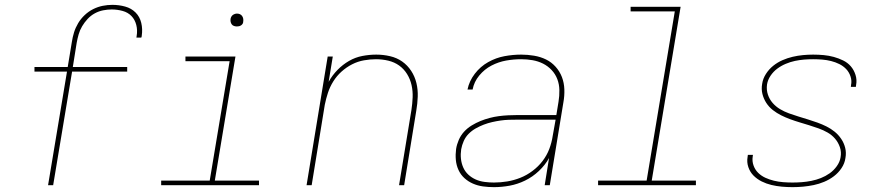

<svg xmlns="http://www.w3.org/2000/svg" viewBox="-20 -763 3640 791"><path d="M178 0 256 -468H122V-487H259L276 -590Q279 -610 285 -629.5Q291 -649 302 -667.5Q313 -686 329 -701Q345 -716 364 -725.5Q383 -735 403 -739Q423 -743 443 -743Q470 -743 495.5 -736Q521 -729 538.5 -711.5Q556 -694 562 -668.5Q568 -643 564 -616Q564 -614 563.5 -612Q563 -610 562 -608H542Q542 -610 542.5 -611.5Q543 -613 543 -615Q547 -638 541.5 -660Q536 -682 521.5 -697Q507 -712 485 -718Q463 -724 440 -724Q423 -724 405 -720.5Q387 -717 370.5 -708Q354 -699 341 -685Q328 -671 318.5 -655Q309 -639 304 -621.5Q299 -604 296 -587L280 -487H504V-468H277L199 0Z M644 0V-19H844L926 -511H744V-530H950L865 -19H1047V0ZM956 -654Q950 -654 944 -656Q938 -658 934.5 -663Q931 -668 930 -674Q929 -680 930 -686Q931 -691 933.5 -695Q936 -699 939.5 -701.5Q943 -704 947.5 -705.5Q952 -707 956 -707Q963 -707 968.5 -704.5Q974 -702 977.5 -697Q981 -692 982 -686Q983 -680 982 -674Q982 -669 979.5 -665Q977 -661 973 -658.5Q969 -656 965 -655Q961 -654 956 -654Z M1243 0 1330 -530H1351L1334 -426Q1349 -453 1370.5 -475Q1392 -497 1418 -512Q1444 -527 1473 -532.5Q1502 -538 1530 -538Q1559 -538 1587 -531.5Q1615 -525 1637 -509.5Q1659 -494 1674 -471Q1689 -448 1695.5 -421Q1702 -394 1701 -365Q1700 -336 1695 -307L1645 0H1624L1675 -310Q1679 -336 1680 -362Q1681 -388 1675.5 -412.5Q1670 -437 1657 -458Q1644 -479 1624.5 -493Q1605 -507 1580 -513Q1555 -519 1529 -519Q1505 -519 1479.5 -514.5Q1454 -510 1430.5 -498Q1407 -486 1387 -468Q1367 -450 1353 -427.5Q1339 -405 1331 -380.5Q1323 -356 1318 -331L1264 0Z M2015 8Q1992 8 1970 5Q1948 2 1928.5 -6.5Q1909 -15 1893.5 -29Q1878 -43 1869 -62.5Q1860 -82 1858 -104Q1856 -126 1859 -149Q1862 -168 1870 -186.5Q1878 -205 1891.5 -220Q1905 -235 1923 -246Q1941 -257 1959.5 -264.5Q1978 -272 1997 -277Q2016 -282 2035 -284.5Q2054 -287 2073.5 -288Q2093 -289 2112 -289H2272L2281 -344Q2285 -368 2284.5 -392Q2284 -416 2276 -437Q2268 -458 2252.5 -474.5Q2237 -491 2217 -501Q2197 -511 2174 -515Q2151 -519 2127 -519Q2096 -519 2065 -513.5Q2034 -508 2005 -493Q1976 -478 1954.5 -452Q1933 -426 1927 -394H1906Q1913 -429 1936 -459Q1959 -489 1991 -507Q2023 -525 2058 -531.5Q2093 -538 2127 -538Q2154 -538 2180.5 -533.5Q2207 -529 2229.5 -518Q2252 -507 2269 -488Q2286 -469 2295 -445.5Q2304 -422 2305 -395Q2306 -368 2301 -341L2245 0H2224L2242 -112Q2226 -83 2200 -58.5Q2174 -34 2143 -19Q2112 -4 2079.5 2Q2047 8 2015 8ZM2015 -11Q2042 -11 2069.5 -15.5Q2097 -20 2123.5 -30.5Q2150 -41 2174 -59Q2198 -77 2215.5 -100Q2233 -123 2243 -149.5Q2253 -176 2257 -203L2269 -270H2112Q2094 -270 2077 -269.5Q2060 -269 2042.5 -266.5Q2025 -264 2007.5 -260Q1990 -256 1973 -249.5Q1956 -243 1940 -234Q1924 -225 1911 -212Q1898 -199 1890.5 -182Q1883 -165 1880 -148Q1877 -128 1879 -109Q1881 -90 1888.5 -73Q1896 -56 1909.5 -43.5Q1923 -31 1940 -23.5Q1957 -16 1976.5 -13.5Q1996 -11 2015 -11Z M2444 0V-19H2644L2760 -716H2578V-735H2784L2665 -19H2847V0Z M3245 8Q3223 8 3201 6Q3179 4 3158 -1Q3137 -6 3118 -15.5Q3099 -25 3084.5 -39.5Q3070 -54 3063 -74.5Q3056 -95 3060 -117Q3060 -119 3060.5 -121Q3061 -123 3061 -125H3082Q3082 -123 3081.5 -121.5Q3081 -120 3081 -118Q3078 -99 3084.5 -81Q3091 -63 3104 -50.5Q3117 -38 3133.5 -30.5Q3150 -23 3168.5 -18.5Q3187 -14 3206.5 -12.5Q3226 -11 3245 -11Q3264 -11 3283.5 -12.5Q3303 -14 3323 -18Q3343 -22 3362 -29.5Q3381 -37 3398 -49Q3415 -61 3427.5 -78.5Q3440 -96 3443 -115Q3447 -137 3440 -157Q3433 -177 3420 -192Q3407 -207 3389.5 -217Q3372 -227 3352.5 -234Q3333 -241 3313.5 -247Q3294 -253 3274 -259Q3254 -265 3235 -272Q3216 -279 3198 -288Q3180 -297 3164 -309.5Q3148 -322 3137 -339Q3126 -356 3121 -376Q3116 -396 3120 -418Q3123 -439 3135.5 -458.5Q3148 -478 3165.5 -492Q3183 -506 3203.5 -515Q3224 -524 3245.5 -529Q3267 -534 3288 -536Q3309 -538 3330 -538Q3352 -538 3373.5 -536Q3395 -534 3415 -528.5Q3435 -523 3453.5 -514Q3472 -505 3485 -490Q3498 -475 3504.5 -454.5Q3511 -434 3507 -413Q3507 -411 3506.5 -409Q3506 -407 3506 -405H3485Q3486 -407 3486 -408.5Q3486 -410 3486 -412Q3490 -430 3484 -448Q3478 -466 3466 -478.5Q3454 -491 3438 -499Q3422 -507 3404 -511.5Q3386 -516 3367.5 -517.5Q3349 -519 3330 -519Q3311 -519 3292.5 -517.5Q3274 -516 3255 -512Q3236 -508 3217 -500Q3198 -492 3182 -480Q3166 -468 3154.5 -451Q3143 -434 3140 -415Q3137 -393 3143.5 -373.5Q3150 -354 3163 -339Q3176 -324 3193.5 -313.5Q3211 -303 3230.5 -296Q3250 -289 3269.5 -283Q3289 -277 3308.5 -271Q3328 -265 3347.5 -258Q3367 -251 3385 -242Q3403 -233 3418.5 -220.5Q3434 -208 3445.5 -191Q3457 -174 3462 -154Q3467 -134 3463 -112Q3460 -90 3447 -70.5Q3434 -51 3415.5 -37Q3397 -23 3375.5 -14Q3354 -5 3332 -0.5Q3310 4 3288.5 6Q3267 8 3245 8Z"/></svg>

Font: Iosevka Curly ThExObl
Style: Regular
Weight: 100
Width: 7
Italic angle: -9°
Monospace: yes
Designer: Belleve Invis
Foundry: Belleve Invis
Version: Version 11.1.0; ttfautohint (v1.8.3)